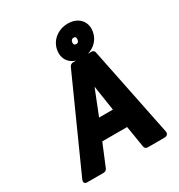

<svg xmlns="http://www.w3.org/2000/svg" viewBox="-213 -1051 1136 1218"><g transform="rotate(-30 354.5 -442.0)"><path d="M453 -813C463 -813 470 -808 468 -791C466 -773 458 -769 448 -769C436 -769 428 -774 430 -791C432 -807 441 -813 453 -813ZM436 -673C506 -673 569 -718 578 -791C587 -862 536 -909 465 -909C393 -909 331 -862 322 -791C313 -719 364 -673 436 -673ZM339 -293 412 -477 440 -293ZM489 7C491 17 500 25 511 25H633C671 25 661 -8 661 -8L528 -662C526 -671 518 -679 507 -679H371C361 -679 350 -673 345 -662L51 -8C35 28 71 25 71 25H189C200 25 211 18 215 7L281 -152H463Z"/></g></svg>

Font: Falling Sky
Style: BlkObl
Weight: 900
Designer: Paul D. Hunt
Foundry: Adobe Systems Incorporated
Version: Version 1.02